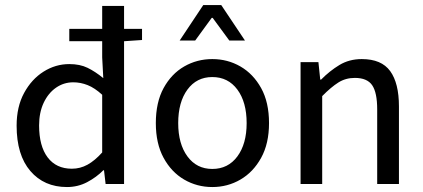

<svg xmlns="http://www.w3.org/2000/svg" viewBox="-20 -735 1688 767"><path d="M247.6 12.2Q156.2 12.2 101.3 -51.8Q46.4 -115.7 46.4 -232.9Q46.4 -308.6 76.2 -363.5Q106 -418.5 153.8 -448.7Q201.7 -479 256.8 -479Q299.3 -479 329.8 -464.1Q360.4 -449.2 392.6 -422.9L388.2 -505.9V-570.3H256.8V-619.6H388.2V-711.4H475.6V-619.6H547.4V-575.2L475.6 -570.3V0H401.9L395.5 -54.7H392.6Q365.2 -26.9 328.1 -7.3Q291 12.2 247.6 12.2ZM267.1 -61Q300.3 -61 329.6 -77.1Q358.9 -93.3 388.2 -126V-356.4Q358.4 -383.8 330.1 -395Q301.8 -406.2 272.5 -406.2Q234.9 -406.2 203.9 -384.8Q172.9 -363.3 154.5 -324.5Q136.2 -285.6 136.2 -233.9Q136.2 -151.4 170.4 -106.2Q204.6 -61 267.1 -61Z M828.1 12.2Q767.1 12.2 715.8 -17.6Q664.6 -47.4 633.5 -104.5Q602.5 -161.6 602.5 -243.2Q602.5 -326.2 633.5 -383.1Q664.6 -439.9 715.8 -469.5Q767.1 -499 828.1 -499Q889.2 -499 940.4 -469.5Q991.7 -439.9 1023.2 -383.1Q1054.7 -326.2 1054.7 -243.2Q1054.7 -161.6 1023.2 -104.5Q991.7 -47.4 940.4 -17.6Q889.2 12.2 828.1 12.2ZM828.1 -60.1Q891.1 -60.1 928.2 -110.1Q965.3 -160.2 965.3 -243.2Q965.3 -327.1 928.2 -377.2Q891.1 -427.2 828.1 -427.2Q765.6 -427.2 728.8 -377.2Q691.9 -327.1 691.9 -243.2Q691.9 -160.2 728.8 -110.1Q765.6 -60.1 828.1 -60.1ZM697.8 -573.2 792 -714.8H863.8L958.5 -573.2H896L829.6 -663.6H825.7L759.8 -573.2Z M1180.7 0V-486.8H1252L1259.3 -417H1262.7Q1296.9 -451.7 1335.9 -475.3Q1375 -499 1425.3 -499Q1503.9 -499 1538.8 -450.9Q1573.7 -402.8 1573.7 -309.6V0H1486.8V-297.9Q1486.8 -365.2 1466.8 -394.5Q1446.8 -423.8 1397.5 -423.8Q1360.8 -423.8 1331.8 -405.5Q1302.7 -387.2 1267.1 -351.1V0Z"/></svg>

Font: Varta Light Medium
Style: Regular
Weight: 500
Version: Version 1.004